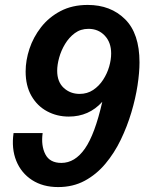

<svg xmlns="http://www.w3.org/2000/svg" viewBox="-20 -749 586 779"><path d="M216 10Q154 10 110 -18.5Q66 -47 46 -96.5Q26 -146 35 -209H153Q146 -158 164 -123Q182 -88 229 -88Q284 -88 324.5 -146Q365 -204 395 -336Q341 -276 259 -276Q211 -276 171 -297.5Q131 -319 107.5 -360Q84 -401 84 -459Q84 -504 99.5 -551Q115 -598 146.5 -638.5Q178 -679 225.5 -704Q273 -729 336 -729Q429 -729 487.5 -671Q546 -613 546 -496Q546 -455 538 -402.5Q530 -350 513 -293Q496 -236 470 -182Q444 -128 407.5 -84.5Q371 -41 323.5 -15.5Q276 10 216 10ZM303 -368Q334 -368 358 -384Q382 -400 398.5 -425.5Q415 -451 423 -479Q431 -507 431 -532Q431 -577 405 -604.5Q379 -632 339 -632Q307 -632 283.5 -614.5Q260 -597 244 -570.5Q228 -544 220 -515Q212 -486 212 -462Q212 -417 238.5 -392.5Q265 -368 303 -368Z"/></svg>

Font: Instrument Sans SemiCondensed SemiBold Italic
Style: Regular
Weight: 600
Width: 4
Italic angle: -13°
Designer: Rodrigo Fuenzalida
Foundry: fragTYPE
Version: Version 1.000; ttfautohint (v1.8.4.7-5d5b);gftools[0.9.28]